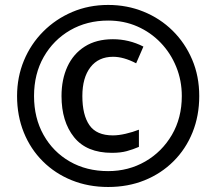

<svg xmlns="http://www.w3.org/2000/svg" viewBox="-20 -744 872 774"><path d="M416 9.8Q336.4 9.8 269.3 -17.3Q202.1 -44.4 152.6 -93.8Q103 -143.1 75.9 -210.2Q48.8 -277.3 48.8 -356.9Q48.8 -433.1 76.4 -499.8Q104 -566.4 154.1 -616.7Q204.1 -667 271 -695.6Q337.9 -724.1 416 -724.1Q492.2 -724.1 558.8 -697Q625.5 -669.9 675.8 -620.4Q726.1 -570.8 754.6 -503.9Q783.2 -437 783.2 -356.9Q783.2 -277.3 756.1 -210.2Q729 -143.1 679.4 -93.8Q629.9 -44.4 563 -17.3Q496.1 9.8 416 9.8ZM416 -54.2Q498 -54.2 565.4 -93Q632.8 -131.8 672.9 -200.2Q712.9 -268.6 712.9 -356.9Q712.9 -419.4 690.4 -474.6Q668 -529.8 627.7 -571.8Q587.4 -613.8 533.4 -637.5Q479.5 -661.1 416 -661.1Q330.6 -661.1 262.9 -622.1Q195.3 -583 156.2 -514.4Q117.2 -445.8 117.2 -356.9Q117.2 -268.6 155.5 -200.2Q193.8 -131.8 261.2 -93Q328.6 -54.2 416 -54.2ZM431.2 -127.9Q329.1 -127.9 278.6 -190.9Q228 -253.9 228 -356.9Q228 -423.8 251.7 -475.3Q275.4 -526.9 321.8 -556.4Q368.2 -585.9 435.1 -585.9Q500 -585.9 558.1 -556.2L528.8 -488.8Q478.5 -515.1 436 -515.1Q377 -515.1 344.5 -472.9Q312 -430.7 312 -356.9Q312 -280.3 340.6 -239.3Q369.1 -198.2 435.1 -198.2Q458 -198.2 486.6 -204.8Q515.1 -211.4 540 -221.2V-151.9Q516.1 -141.6 491.2 -134.8Q466.3 -127.9 431.2 -127.9Z"/></svg>

Font: Open Sans
Style: Bold
Weight: 700
Designer: Monotype Design Team
Foundry: Monotype Imaging Inc.
Version: Version 3.000; ttfautohint (v1.8.4)